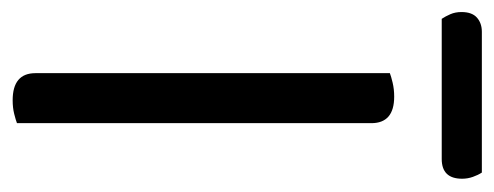

<svg xmlns="http://www.w3.org/2000/svg" viewBox="-274 -530 800 311"><g transform="rotate(90 126.5 -375.0)"><path d="M171 -2Q166 0 156 2.5Q146 5 134 5Q90 5 90 -32V-606Q95 -608 105.5 -610.5Q116 -613 128 -613Q171 -613 171 -576ZM2 -690Q-2 -696 -5.5 -704Q-9 -712 -9 -722Q-9 -739 0 -747Q9 -755 23 -755H251Q255 -749 258 -740.5Q261 -732 261 -723Q261 -690 229 -690Z"/></g></svg>

Font: Baloo Thambi 2
Style: Regular
Weight: 400
Designer: Aadarsh Rajan and Ek Type
Foundry: Ek Type
Version: Version 1.640;hotconv 1.0.111;makeotfexe 2.5.65597; ttfautoh